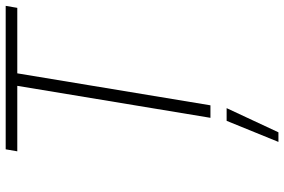

<svg xmlns="http://www.w3.org/2000/svg" viewBox="-184 -584 1009 682"><g transform="rotate(-90 321.0 -242.5)"><path d="M125 -686.1 132.1 -727.3H641.7L634.6 -686.1H402L288.4 0H244L357.6 -686.1ZM158.4 241.5 233.3 57.5H278.4L192.5 241.5Z"/></g></svg>

Font: Inter Extra Light  BETA
Style: Italic
Weight: 200
Italic angle: 9.39999°
Designer: Rasmus Andersson
Foundry: rsms
Version: Version 3.011;git-f93a4a705